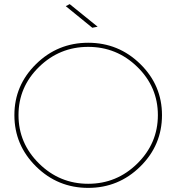

<svg xmlns="http://www.w3.org/2000/svg" viewBox="-20 -911 858 934"><path d="M319 -891 455 -781 429 -776 300 -881ZM768 -351Q768 -205 662.5 -101Q557 3 409 3Q261 3 155.5 -101Q50 -205 50 -351Q50 -496 155.5 -599.5Q261 -703 409 -703Q557 -703 662.5 -599.5Q768 -496 768 -351ZM648 -585.5Q548 -683 409 -683Q270 -683 170 -585.5Q70 -488 70 -351Q70 -214 170 -115.5Q270 -17 409 -17Q548 -17 648 -115.5Q748 -214 748 -351Q748 -488 648 -585.5Z"/></svg>

Font: Montserrat arm Thin
Style: Regular
Weight: 250
Designer: Julieta Ulanovsky
Foundry: Julieta Ulanovsky
Version: Version 6.000;PS 006.000;hotconv 1.0.88;makeotf.lib2.5.64775